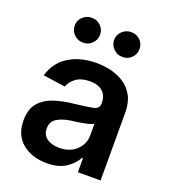

<svg xmlns="http://www.w3.org/2000/svg" viewBox="-140 -861 857 973"><g transform="rotate(20 288.5 -374.5)"><path d="M223.1 11.2Q145 11.2 92.5 -30.8Q40 -72.8 40 -153.3Q40 -214.8 69.8 -248.8Q99.6 -282.7 147.2 -298.1Q194.8 -313.5 247.6 -318.8Q319.8 -326.7 351.3 -333.5Q382.8 -340.3 382.8 -368.2V-370.6Q382.8 -410.2 358.9 -432.1Q335 -454.1 290 -454.1Q243.2 -454.1 215.3 -433.6Q187.5 -413.1 178.2 -385.3L58.1 -402.3Q79.6 -476.6 141.6 -514.6Q203.6 -552.7 289.6 -552.7Q328.6 -552.7 367.7 -543.5Q406.7 -534.2 439.2 -512.9Q471.7 -491.7 491.5 -455.6Q511.2 -419.4 511.2 -365.2V0H388.7V-75.2H383.3Q365.7 -41 326.4 -14.9Q287.1 11.2 223.1 11.2ZM256.3 -83.5Q314.5 -83.5 349.1 -116.9Q383.8 -150.4 383.8 -195.8V-259.8Q375 -253.4 353 -248Q331.1 -242.7 306.4 -239Q281.7 -235.4 265.1 -233.4Q221.7 -227.1 193.1 -209.7Q164.6 -192.4 164.6 -155.3Q164.6 -119.6 190.4 -101.6Q216.3 -83.5 256.3 -83.5ZM188.5 -626Q160.2 -625.5 139.6 -645.5Q119.1 -665.5 119.6 -692.4Q119.1 -721.2 139.6 -740.5Q160.2 -759.8 188.5 -759.8Q216.8 -759.8 236.6 -740.5Q256.3 -721.2 256.3 -692.4Q256.3 -665.5 236.6 -645.5Q216.8 -625.5 188.5 -626ZM400.9 -626Q373 -625.5 352.5 -645.5Q332 -665.5 332 -692.4Q332 -721.2 352.5 -740.5Q373 -759.8 400.9 -759.8Q429.7 -759.8 449.5 -740.5Q469.2 -721.2 468.8 -692.4Q469.2 -665.5 449.5 -645.5Q429.7 -625.5 400.9 -626Z"/></g></svg>

Font: Inter Semi Bold
Style: Regular
Weight: 600
Designer: Rasmus Andersson
Foundry: rsms
Version: Version 4.000;git-e0f93cc